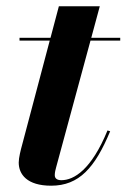

<svg xmlns="http://www.w3.org/2000/svg" viewBox="-20 -580 402 610"><path d="M330 -163 321.5 -165.5C270.5 -41 215 -7.5 175 -7.5C161.5 -7.5 154 -13 154 -23.5C154 -32.5 156.5 -41.5 158.5 -49L267.5 -451H362V-460H270L297 -560H167L140.5 -460H42V-451H138L51 -122.5C45.5 -102.5 39.5 -79 39.5 -63.5C39.5 -26.5 65.5 10 142.5 10C231.5 10 282 -47.5 330 -163Z"/></svg>

Font: Bodoni* 24pt
Style: Bold Italic
Weight: 700
Italic angle: -13°
Version: Version 2.3